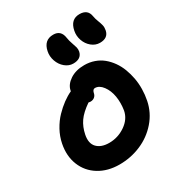

<svg xmlns="http://www.w3.org/2000/svg" viewBox="-238 -1220 1224 1333"><g transform="rotate(-30 374.0 -554.0)"><path d="M630.9 -832Q594.7 -832 565.2 -856.2Q535.6 -880.4 522.5 -918Q509.3 -955.6 517.1 -994.1Q533.2 -1076.2 605 -1076.2Q670.9 -1076.2 680.2 -1016.1Q684.1 -993.2 693.4 -969.7Q702.6 -946.3 707 -928.2Q711.4 -910.2 707 -887.2Q695.8 -832 630.9 -832ZM397.9 -799.8Q363.3 -799.8 333.7 -824.2Q304.2 -848.6 290.8 -887Q277.3 -925.3 285.2 -962.9Q301.3 -1043.9 376 -1043.9Q437.5 -1043.9 446.8 -978Q450.7 -952.1 459.7 -927.5Q468.8 -902.8 473.1 -886.2Q477.5 -869.6 474.1 -852.1Q462.9 -799.8 397.9 -799.8ZM326.2 -32.2Q232.4 -32.2 163.1 -74.7Q93.8 -117.2 63.7 -192.1Q33.7 -267.1 51.8 -357.9Q62 -409.7 88.1 -457.3Q114.3 -504.9 148.4 -540.3Q182.6 -575.7 217.3 -601.1Q252 -626.5 286.1 -642.1L287.1 -647.9Q295.9 -691.4 342.3 -722.2Q388.7 -752.9 457 -752.9Q499 -752.9 536.4 -739.7Q573.7 -726.6 602.5 -702.9Q631.3 -679.2 654.3 -647Q677.2 -614.7 691.9 -576.2Q706.5 -537.6 714.4 -495.4Q722.2 -453.1 721.4 -408.2Q720.7 -363.3 711.9 -319.8Q694.8 -233.9 637 -167.5Q579.1 -101.1 497.8 -66.7Q416.5 -32.2 326.2 -32.2ZM222.2 -332Q209 -266.6 241.9 -232.4Q274.9 -198.2 338.9 -198.2Q409.2 -198.2 468.3 -238.8Q527.3 -279.3 539.1 -341.8Q548.3 -399.9 539.6 -452.4Q530.8 -504.9 503.4 -541.5Q476.1 -578.1 441.9 -578.1Q424.8 -578.1 418.9 -554.2Q415.5 -533.7 402.1 -522.5Q388.7 -511.2 369.1 -511.2Q362.8 -511.2 353 -513.2Q290.5 -470.2 262 -428.7Q233.4 -387.2 222.2 -332Z"/></g></svg>

Font: Shantell Sans Bouncy
Style: Italic
Weight: 800
Italic angle: -11.31°
Designer: Stephen Nixon, Anya Danilova, Shantell Martin
Foundry: Arrow Type
Version: Version 1.006;[9816181b4]